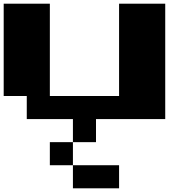

<svg xmlns="http://www.w3.org/2000/svg" viewBox="-20 -1020 1040 1040"><path d="M0 -750V-1000H125H250V-750V-500H437.5H625V-750V-1000H750H875V-687.5V-375H687.5H500V-312.5V-250H437.5H375V-187.5V-125H500H625V-62.5V0H500H375V-62.5V-125H312.5H250V-187.5V-250H312.5H375V-312.5V-375H250H125V-437.5V-500H62.5H0Z"/></svg>

Font: Press Start 2P
Style: Regular
Weight: 500
Monospace: yes
Version: Version 2.14